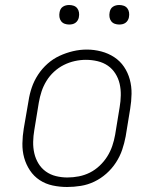

<svg xmlns="http://www.w3.org/2000/svg" viewBox="-20 -739 640 767"><path d="M248 8Q219 8 190.5 2Q162 -4 138.5 -19.5Q115 -35 99.5 -58.5Q84 -82 76.5 -109Q69 -136 69.5 -166Q70 -196 75 -226L94 -336Q98 -363 107 -389.5Q116 -416 132 -440.5Q148 -465 170 -484.5Q192 -504 218 -516Q244 -528 271.5 -534.5Q299 -541 327 -541Q356 -541 384.5 -533.5Q413 -526 436.5 -510.5Q460 -495 475.5 -472Q491 -449 498.5 -421.5Q506 -394 505.5 -364Q505 -334 500 -304L482 -194Q477 -167 468 -140.5Q459 -114 443 -89.5Q427 -65 405 -45.5Q383 -26 357 -13.5Q331 -1 303 3.5Q275 8 248 8ZM249 -30Q272 -30 295 -34.5Q318 -39 339 -49.5Q360 -60 378 -77Q396 -94 408.5 -114Q421 -134 428.5 -156Q436 -178 440 -201L458 -311Q462 -334 462.5 -358Q463 -382 458 -404Q453 -426 441 -445Q429 -464 411 -476.5Q393 -489 370 -494.5Q347 -500 323 -500Q301 -500 278.5 -495Q256 -490 235 -479.5Q214 -469 196 -452.5Q178 -436 165.5 -415.5Q153 -395 146 -373.5Q139 -352 135 -329L117 -219Q113 -196 112.5 -172.5Q112 -149 117 -127Q122 -105 133.5 -86Q145 -67 163 -54Q181 -41 203.5 -35.5Q226 -30 249 -30ZM456 -641Q447 -641 438.5 -644Q430 -647 424.5 -654Q419 -661 417.5 -670.5Q416 -680 418 -690Q419 -696 422 -702Q425 -708 431 -712Q437 -716 443.5 -717.5Q450 -719 456 -719Q466 -719 474.5 -716Q483 -713 488.5 -706Q494 -699 495.5 -689.5Q497 -680 495 -670Q494 -664 490.5 -658Q487 -652 481.5 -648Q476 -644 469.5 -642.5Q463 -641 456 -641ZM256 -641Q247 -641 238.5 -644Q230 -647 224.5 -654Q219 -661 217.5 -670.5Q216 -680 218 -690Q219 -696 222 -702Q225 -708 231 -712Q237 -716 243.5 -717.5Q250 -719 256 -719Q266 -719 274.5 -716Q283 -713 288.5 -706Q294 -699 295.5 -689.5Q297 -680 295 -670Q294 -664 290.5 -658Q287 -652 281.5 -648Q276 -644 269.5 -642.5Q263 -641 256 -641Z"/></svg>

Font: Iosevka Slab XLtEx
Style: Italic
Weight: 200
Width: 7
Italic angle: -9°
Monospace: yes
Designer: Belleve Invis
Foundry: Belleve Invis
Version: Version 11.1.0; ttfautohint (v1.8.3)